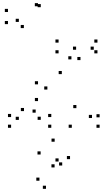

<svg xmlns="http://www.w3.org/2000/svg" viewBox="-20 -806 660 1226"><path d="M307.5 10V-10H287.5V10ZM307.5 -58.5V-78.5H287.5V-58.5ZM207.8 -86.6V-106.6H187.8V-86.6ZM240.3 -40.8V-60.8H220.3V-40.8ZM240.3 -760V-780H220.3V-760ZM222.4 -766V-786H202.4V-766ZM30.9 -729.3V-749.3H10.9V-729.3ZM30.9 -652V-672H10.9V-652ZM132.4 -626.6V-646.6H112.4V-626.6ZM100.4 -666.1V-686.1H80.4V-666.1ZM100.4 -40.4V-60.4H80.4V-40.4ZM133.2 -96.6V-116.6H113.2V-96.6ZM50.9 -58.5V-78.5H30.9V-58.5ZM50.9 10V-10H30.9V10ZM616.1 10V-10H596.1V10ZM616.1 -56.8V-76.8H596.1V-56.8ZM467.8 -115.4V-135.4H447.8V-115.4ZM567.4 -52.4V-72.4H547.4V-52.4ZM374.7 -332.7V-352.7H354.7V-332.7ZM282.5 -234.1V-254.1H262.5V-234.1ZM438.5 10V-10H418.5V10ZM578.7 -488.4V-508.4H558.7V-488.4ZM493.9 -422.2V-442.2H473.9V-422.2ZM602.3 -465.2V-485.2H582.3V-465.2ZM602.3 -533.8V-553.8H582.3V-533.8ZM354.1 -533.8V-553.8H334.1V-533.8ZM354.1 -465.2V-485.2H334.1V-465.2ZM436.1 -426.8V-446.8H416.1V-426.8ZM466 -488.4V-508.4H446V-488.4ZM222.8 -267.4V-287.4H202.8V-267.4ZM222.8 -160.5V-180.5H202.8V-160.5ZM427.2 210.2V190.2H407.2V210.2ZM329 98.9V78.9H309V98.9ZM239.4 180.6V160.6H219.4V180.6ZM328.5 263.1V243.1H308.5V263.1ZM377.2 250.9V230.9H357.2V250.9ZM354.2 225.4V205.4H334.2V225.4ZM231.9 348V328H211.9V348ZM273.6 399.8V379.8H253.6V399.8Z"/></svg>

Font: Monaspace Xenon Dots Var
Style: Regular
Weight: 400
Designer: Riley Cran and the Lettermatic Team
Version: Version 1.100 (Monaspace Xenon Dots)